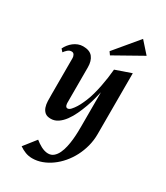

<svg xmlns="http://www.w3.org/2000/svg" viewBox="-196 -645 823 954"><g transform="rotate(30 215.5 -168.0)"><path d="M374 -40Q374 -4.9 365.2 28.6Q356.4 62 341.1 91.6Q325.7 121.1 304.7 145.8Q283.7 170.4 259 188.2Q234.4 206.1 207 216.1Q179.7 226.1 151.9 226.1Q130.9 226.1 112.3 219Q93.8 211.9 77.1 200.2L131.8 130.9Q139.2 136.7 148.2 143.1Q157.2 149.4 167 154.5Q176.8 159.7 187.3 162.8Q197.8 166 208 166Q226.6 166 239.5 154.8Q252.4 143.6 260.7 126Q269 108.4 273.9 86.2Q278.8 64 281 42Q283.2 20 283.7 0.2Q284.2 -19.5 284.2 -32.2V-229Q280.3 -211.9 273.9 -187.7Q267.6 -163.6 258.1 -137Q248.5 -110.4 236.3 -84.2Q224.1 -58.1 208.7 -37.1Q193.4 -16.1 174.6 -3.2Q155.8 9.8 133.8 9.8Q111.3 9.8 99.9 -0.2Q88.4 -10.3 83.3 -25.6Q78.1 -41 77.6 -59.6Q77.1 -78.1 77.1 -95.2V-306.2Q77.1 -314.9 72.3 -323.5Q67.4 -332 57.1 -332Q44.9 -332 34.9 -323Q24.9 -314 19 -305.2L5.9 -319.8Q11.7 -332 20.8 -343.5Q29.8 -355 41.3 -363.8Q52.7 -372.6 66.2 -377.7Q79.6 -382.8 94.2 -382.8Q132.3 -382.8 149.2 -361.6Q166 -340.3 166 -304.2V-103Q166 -100.1 166.3 -95.5Q166.5 -90.8 168 -86.7Q169.4 -82.5 172.4 -79.3Q175.3 -76.2 180.2 -76.2Q189.5 -76.2 199.2 -86.9Q209 -97.7 217.8 -111.8Q226.6 -126 232.9 -140.1Q239.3 -154.3 242.2 -161.1Q251 -182.1 257.8 -207Q264.6 -231.9 269.8 -258.1Q274.9 -284.2 278.6 -309.8Q282.2 -335.4 284.2 -358.9L374 -390.1ZM231.4 -410.2 219.2 -427.2 333 -563.5 390.1 -499.5Z"/></g></svg>

Font: Redressed
Style: Regular
Weight: 400
Designer: Astigmatic (AOETI)
Foundry: Astigmatic (AOETI)
Version: Version 1.000